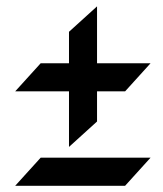

<svg xmlns="http://www.w3.org/2000/svg" viewBox="-20 -551 518 610"><path d="M199.2 -84.2V-260.8H28.3L109.2 -350H199.2V-450L288.3 -530.8V-350H458.3L377.5 -260.8H288.3V-165ZM28.3 39.2 109.2 -50H458.3L377.5 39.2Z"/></svg>

Font: Manufacturing Consent
Style: Regular
Weight: 400
Version: Version 3.000; ttfautohint (v1.8.4.7-5d5b)